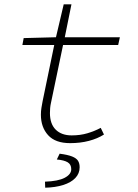

<svg xmlns="http://www.w3.org/2000/svg" viewBox="-20 -653 640 892"><path d="M306 12Q237 12 203.5 -25Q170 -62 170 -120Q170 -137 172.5 -152Q175 -167 178 -183L232 -444H84L90 -476L240 -480L276 -633H312L281 -480H537L529 -444H273L217 -176Q214 -163 213 -151Q212 -139 212 -128Q212 -77 239 -50.5Q266 -24 313 -24Q353 -24 386.5 -34Q420 -44 448 -59L463 -28Q433 -9 393 1.5Q353 12 306 12ZM190 219 189 191Q250 189 280.5 173Q311 157 311 133Q311 111 294.5 101Q278 91 244 88L257 61Q295 66 315 74Q335 82 342.5 94Q350 106 350 124Q350 153 330 174Q310 195 273.5 206.5Q237 218 190 219Z"/></svg>

Font: Source Code Pro ExtraLight Light
Style: Italic
Weight: 300
Italic angle: -11°
Monospace: yes
Version: Version 1.016;hotconv 1.0.116;makeotfexe 2.5.65601